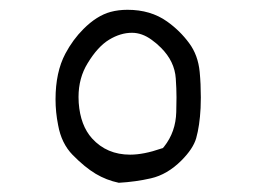

<svg xmlns="http://www.w3.org/2000/svg" viewBox="-20 -392 540 400"><path d="M315.9 -82.5Q279.3 -69.8 251 -69.8Q202.6 -69.8 171.9 -103.5Q147.5 -130.4 144 -177.7Q143.6 -184.1 143.6 -189.9Q143.6 -229.5 162.6 -260.3Q183.6 -294.9 207.3 -309.3Q231 -323.7 254.9 -323.7Q275.9 -323.7 295.9 -309.1Q305.7 -302.2 315.4 -292.5Q343.8 -264.2 346.2 -228.5Q347.7 -207 347.7 -189.2Q347.7 -171.4 347.2 -158.7Q346.2 -117.2 321.8 -86.4L319.3 -83.5ZM397.9 -167Q398.4 -179.7 398.4 -189Q398.4 -217.3 396 -242.2Q392.6 -277.3 374 -302.2Q355 -328.1 328.1 -347.2Q293.9 -371.6 245.6 -371.6Q226.6 -371.6 210.4 -367.2Q181.6 -359.4 153.8 -331.5Q131.8 -309.6 116.2 -280.3Q95.7 -241.7 95.7 -185.1Q95.7 -158.2 101.1 -131.3Q107.9 -93.3 131.3 -69.3Q156.7 -43.5 179.2 -30Q201.7 -16.6 227.5 -11.2Q262.7 -13.2 294.4 -20.5Q328.6 -28.3 357.9 -57.6Q382.3 -82 388.7 -104Q396 -129.9 397.9 -167Z"/></svg>

Font: NaikaiFont
Style: ExtraLight
Weight: 200
Version: Version 1.89